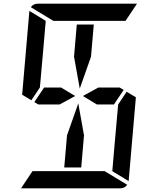

<svg xmlns="http://www.w3.org/2000/svg" viewBox="-20 -1020 856 1040"><path d="M387 -500 303 -454H208H188L166 -467L219 -546H311ZM381 -713 396 -887H488L473 -713L412 -540ZM628 -546 650 -533 597 -454H505L429 -500L513 -546ZM666 -523 716 -493 677 -41Q677 -41 677 -39L588 -93L589 -95V-103L590 -113L599 -218L620 -454ZM435 -287 420 -113H328L343 -287L404 -460ZM269 -907 147 -981Q161 -1000 184 -1000H720Q720 -1000 722 -1000L660 -907H657H626H490H398ZM547 -93 669 -19Q655 0 632 0H96Q96 0 94 0L156 -93H159H190H326H418ZM139 -959Q139 -959 139 -961L228 -907L227 -905V-895L226 -887L217 -782L199 -578L196 -546L150 -477L100 -507Z"/></svg>

Font: DSEG14 Modern
Style: Italic
Weight: 400
Italic angle: -5°
Designer: Keshikan(Twitter:@keshinomi_88pro)
Version: Version 0.46